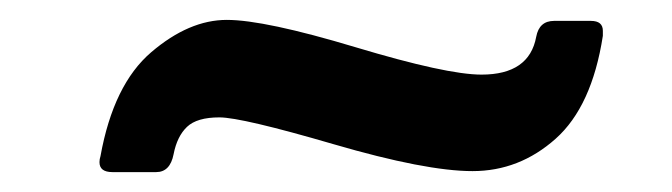

<svg xmlns="http://www.w3.org/2000/svg" viewBox="-20 -388 676 193"><path d="M464 -313Q512 -313 519 -351Q522 -367 537 -367H574Q586 -367 586 -357Q586 -354 586 -352Q575 -281 538.5 -248.5Q502 -216 455 -216Q408 -216 315.5 -243Q223 -270 200.5 -270Q178 -270 168 -260.5Q158 -251 154.5 -233Q151 -215 137 -215H93Q80 -215 80 -225Q80 -228 81 -231Q94 -303 132 -335.5Q170 -368 208 -368Q246 -368 337.5 -340.5Q429 -313 464 -313Z"/></svg>

Font: Crete Round
Style: Italic
Weight: 400
Designer: Veronika Burian
Foundry: TypeTogether
Version: Version 1.001; ttfautohint (v1.6)